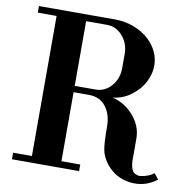

<svg xmlns="http://www.w3.org/2000/svg" viewBox="-84 -830 908 923"><g transform="rotate(10 370.5 -368.0)"><path d="M32.2 0V-32.2H124V-715.8H32.2V-748H401.9Q463.9 -748 515.9 -722.9Q567.9 -697.8 597.9 -654.8Q627.9 -611.8 627.9 -561Q627.9 -521.5 607.4 -481.4Q586.9 -441.4 546.9 -411.4Q506.8 -381.3 457 -376Q517.6 -362.3 560.8 -312.3Q604 -262.2 604 -202.1V-96.2Q604 -78.1 607.7 -64.7Q611.3 -51.3 616 -43.9Q620.6 -36.6 629.2 -33Q637.7 -29.3 643.1 -28.1Q648.4 -26.9 658.4 -28.6Q668.5 -30.3 671.4 -31Q674.3 -31.7 682.1 -34.2Q701.7 -39.6 719.2 -53.2L741.2 -25.9Q683.1 19.5 610.6 10.7Q538.1 2 492.2 -56.2Q467.3 -88.4 461.2 -122.6Q455.1 -156.7 455.1 -233.9Q455.1 -292.5 426 -330.8Q397 -369.1 342.8 -369.1H268.1V-32.2H359.9V0ZM268.1 -399.9H370.1Q415 -399.9 446.5 -436Q478 -472.2 478 -522.9V-592.8Q478 -643.6 446.5 -679.7Q415 -715.8 370.1 -715.8H268.1Z"/></g></svg>

Font: Fin Serif Display
Style: Italic
Weight: 400
Designer: J. Blake Harris
Version: Version 1.006;FEAKit 1.0